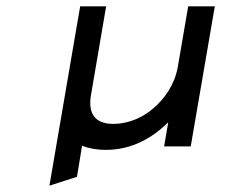

<svg xmlns="http://www.w3.org/2000/svg" viewBox="-20 -457 760 606"><path d="M315 -437H233L136 129L223 101L239 3C259 11 284 16 314 16C398 16 462 -23 511 -71L498 5H582L658 -437H574L541 -245C531 -190 500 -146 465 -116C434 -89 390 -66 337 -66C277 -66 258 -102 267 -156Z"/></svg>

Font: Charger Monospace
Style: Regular
Weight: 400
Designer: Jasper
Foundry: Cannot Into Space Fonts
Version: Version 0.980